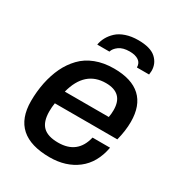

<svg xmlns="http://www.w3.org/2000/svg" viewBox="-174 -840 902 968"><g transform="rotate(30 277.0 -355.5)"><path d="M350.1 -723.1Q420.9 -723.1 452.9 -694.3Q484.9 -665.5 484.9 -622.1Q484.9 -613.8 482.9 -600.1H412.1Q412.1 -626 393.1 -638.9Q374 -651.9 340.8 -651.9Q301.8 -651.9 279.5 -635.7Q257.3 -619.6 252 -600.1H181.2Q185.1 -623 196.5 -644Q208 -665 227.5 -683.3Q247.1 -701.7 278.8 -712.4Q310.5 -723.1 350.1 -723.1ZM256.8 12.2Q34.2 12.2 34.2 -187Q34.2 -241.2 44.9 -294.9Q56.2 -348.6 76.7 -391.4Q97.2 -434.1 129.4 -467.8Q161.6 -501.5 209 -519.8Q256.3 -538.1 315.9 -538.1Q418.9 -538.1 470.9 -489.7Q522.9 -441.4 522.9 -347.2Q522.9 -295.9 507.8 -236.8H144Q140.1 -212.9 140.1 -188Q140.1 -128.4 168.2 -100.8Q196.3 -73.2 256.8 -73.2Q369.6 -73.2 395 -182.1H497.1Q479.5 -86.4 415.3 -37.1Q351.1 12.2 256.8 12.2ZM158.2 -313H414.1Q418 -333 418 -355Q418 -454.1 316.9 -454.1Q194.8 -454.1 158.2 -313Z"/></g></svg>

Font: Archivo Medium
Style: Italic
Weight: 500
Italic angle: -10°
Designer: Hector Gatti
Foundry: Omnibus-Type
Version: Version 2.001